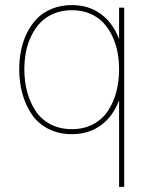

<svg xmlns="http://www.w3.org/2000/svg" viewBox="-20 -515 596 751"><path d="M465.8 -484.9V215.8H445.8V-123Q422.4 -60.1 374.8 -25.1Q327.1 9.8 261.2 9.8Q209 9.8 168.2 -11.5Q127.4 -32.7 103.5 -68.8Q79.6 -105 67.4 -149.2Q55.2 -193.4 55.2 -243.2Q55.2 -282.2 62.5 -318.4Q69.8 -354.5 85.9 -387Q102.1 -419.4 125.7 -443.4Q149.4 -467.3 184.3 -481.2Q219.2 -495.1 261.2 -495.1Q327.1 -495.1 374.8 -460Q422.4 -424.8 445.8 -361.8V-484.9ZM445.8 -243.2Q445.8 -278.8 439.5 -311.8Q433.1 -344.7 418.7 -374.8Q404.3 -404.8 383.3 -427Q362.3 -449.2 330.8 -462.2Q299.3 -475.1 261.2 -475.1Q222.7 -475.1 191.2 -462.2Q159.7 -449.2 138.4 -427Q117.2 -404.8 102.5 -374.8Q87.9 -344.7 81.5 -311.8Q75.2 -278.8 75.2 -243.2Q75.2 -197.8 85.9 -157Q96.7 -116.2 118.2 -82.8Q139.6 -49.3 176.5 -29.5Q213.4 -9.8 261.2 -9.8Q308.6 -9.8 345.2 -29.5Q381.8 -49.3 403.3 -82.8Q424.8 -116.2 435.3 -157Q445.8 -197.8 445.8 -243.2Z"/></svg>

Font: Genome Thin
Style: Regular
Weight: 250
Designer: Alfredo Marco Pradil
Version: Version 1.001